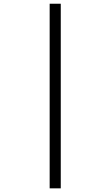

<svg xmlns="http://www.w3.org/2000/svg" viewBox="-20 -780 599 1040"><path d="M249 -759.8H309.1V240.2H249Z"/></svg>

Font: Noto Serif Tamil
Style: Regular
Weight: 400
Designer: Indian Type Foundry
Foundry: Monotype Imaging Inc.
Version: Version 1.01